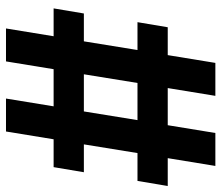

<svg xmlns="http://www.w3.org/2000/svg" viewBox="-69 -688 739 641"><g transform="rotate(90 300.5 -367.5)"><path d="M75 -18 101 -177H8L25 -278H118L147 -457H54L71 -558H164L190 -717H300L274 -558H398L424 -717H534L508 -558H601L584 -457H491L462 -278H555L538 -177H445L419 -18H309L335 -177H211L185 -18ZM352 -278 381 -457H257L228 -278Z"/></g></svg>

Font: Iosevka Extended Oblique
Style: Bold
Weight: 700
Width: 7
Italic angle: -9°
Monospace: yes
Designer: Belleve Invis
Foundry: Belleve Invis
Version: Version 32.5.0; ttfautohint (v1.8.4)